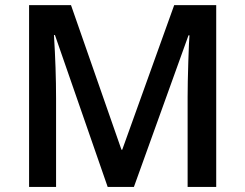

<svg xmlns="http://www.w3.org/2000/svg" viewBox="-20 -734 963 754"><path d="M402.8 0 195.8 -596.2H191.9Q200.2 -463.4 200.2 -347.2V0H94.2V-713.9H258.8L457 -146H460L664.1 -713.9H829.1V0H716.8V-353Q716.8 -406.2 719.5 -491.7Q722.2 -577.1 724.1 -595.2H720.2L505.9 0Z"/></svg>

Font: f3_56222          
Style: Regular
Weight: 600
Foundry: Ascender Corporation
Version: Version 1.10